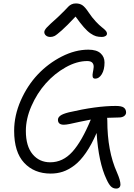

<svg xmlns="http://www.w3.org/2000/svg" viewBox="-20 -952 779 1113"><path d="M272 -737.8Q255.9 -737.8 246.3 -746.1Q236.8 -754.4 236.8 -766.1Q236.8 -776.4 250.2 -791.5Q263.7 -806.6 315.9 -853Q334 -869.6 352.1 -888.4Q370.1 -907.2 377.2 -914.6Q384.3 -921.9 395 -927Q405.8 -932.1 419.9 -932.1Q442.4 -932.1 458 -921.4Q473.6 -910.6 493.2 -880.9Q513.7 -850.1 535.6 -826.9Q557.6 -803.7 570.3 -794.2Q583 -784.7 591.6 -775.4Q600.1 -766.1 600.1 -756.8Q600.1 -748.5 591.8 -743.2Q583.5 -737.8 570.8 -737.8Q551.8 -737.8 537.1 -741.9Q522.5 -746.1 504.4 -758.5Q486.3 -771 465.8 -794.4Q445.3 -817.9 418 -856Q368.2 -802.7 337.9 -775.9Q307.6 -749 296.1 -743.4Q284.7 -737.8 272 -737.8ZM350.1 -229Q315.9 -229 315.9 -257.8Q315.9 -271 329.8 -281.5Q343.8 -292 378.9 -300.8Q538.1 -337.9 650.9 -337.9Q685.5 -337.9 698.2 -327.9Q710.9 -317.9 710.9 -299.8Q710.9 -288.1 700 -279.5Q689 -271 668.9 -271Q643.1 -271 601.1 -269Q602.1 -265.1 602.1 -252.9Q602.1 -76.2 658.2 47.9Q678.2 93.8 678.2 117.2Q678.2 128.4 671.6 134.8Q665 141.1 653.8 141.1Q635.7 141.1 623 128.7Q610.4 116.2 597.2 86.9Q551.3 -9.8 540 -181.2Q510.7 -113.3 478 -66.2Q445.3 -19 411.4 6.6Q377.4 32.2 344.5 43.2Q311.5 54.2 273.9 54.2Q178.2 54.2 120.1 -8.1Q62 -70.3 62 -193.8Q62 -282.2 100.3 -369.4Q138.7 -456.5 199.2 -520.5Q259.8 -584.5 337.9 -624.3Q416 -664.1 492.2 -664.1Q539.6 -664.1 562.7 -643.3Q585.9 -622.6 585.9 -589.8Q585.9 -547.9 570.1 -522Q554.2 -496.1 532.2 -496.1Q519.5 -496.1 517.3 -506.6Q515.1 -517.1 518.3 -532Q521.5 -546.9 522.9 -562Q524.4 -577.1 515.9 -587.6Q507.3 -598.1 485.8 -598.1Q425.3 -598.1 360.6 -561.8Q295.9 -525.4 245.4 -468.5Q194.8 -411.6 162.4 -337.6Q129.9 -263.7 129.9 -192.9Q129.9 -105 168.9 -58.1Q208 -11.2 271 -11.2Q344.7 -11.2 399.7 -72.3Q454.6 -133.3 505.9 -257.8V-258.8Q475.1 -253.4 440.4 -245.6Q405.8 -237.8 384.5 -233.4Q363.3 -229 350.1 -229Z"/></svg>

Font: Shantell Sans Bouncy
Style: Regular
Weight: 300
Designer: Stephen Nixon, Anya Danilova, Shantell Martin
Foundry: Arrow Type
Version: Version 1.006;[9816181b4]